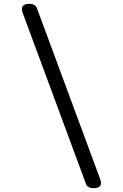

<svg xmlns="http://www.w3.org/2000/svg" viewBox="-20 -850 640 1000"><path d="M500 78Q503 85 504.5 91Q506 97 506 102Q506 117 496 123.5Q486 130 468 130Q451 130 440.5 123.5Q430 117 426 103L100 -778Q97 -785 95.5 -791Q94 -797 94 -802Q94 -817 104 -823.5Q114 -830 132 -830Q149 -830 159.5 -823.5Q170 -817 174 -803Z"/></svg>

Font: Maple Mono Normal NL Light
Style: Regular
Weight: 300
Monospace: yes
Designer: subframe7536
Version: Version 7.000